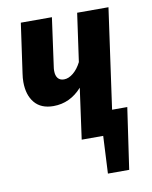

<svg xmlns="http://www.w3.org/2000/svg" viewBox="-79 -590 640 809"><g transform="rotate(-10 240.5 -185.0)"><path d="M446 -102 408 160H317L325 0H233L263 -217Q212 -160 141 -160Q88 -160 60.5 -193Q33 -226 33 -282Q33 -299 36 -318L66 -530H199L170 -320Q169 -315 169 -305Q169 -285 178 -274Q187 -263 204 -263Q224 -263 244 -279.5Q264 -296 278 -324L307 -530H441L381 -102Z"/></g></svg>

Font: Fira Sans Compressed SemiBold
Style: Italic
Weight: 600
Width: 1
Italic angle: -8°
Designer: bBox Type GmbH & Carrois Corporate GbR & Edenspiekermann AG
Foundry: bBox Type GmbH & Carrois Corporate GbR & Edenspiekermann AG
Version: Version 4.301